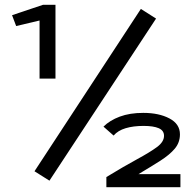

<svg xmlns="http://www.w3.org/2000/svg" viewBox="-20 -706 790 796"><path d="M144 -380V-621L47 -598L30 -643L158 -686H210V-380ZM185 43 123 4 564 -669 627 -629ZM421 70V28Q495 -17 548.5 -46Q602 -75 631 -96.5Q660 -118 660 -143Q660 -165 638 -174.5Q616 -184 575 -184Q533 -184 501 -174.5Q469 -165 451 -144L409 -181Q435 -207 476.5 -222.5Q518 -238 574 -238Q639 -238 682.5 -215Q726 -192 726 -149Q726 -115 704.5 -89.5Q683 -64 644.5 -39.5Q606 -15 554 16H728V70Z"/></svg>

Font: Inconsolata ExtraExpanded SemiBold
Style: Regular
Weight: 600
Width: 8
Monospace: yes
Designer: Raph Levien, Cyreal, Brenton Simpson
Foundry: Raph Levien, Cyreal, Google
Version: Version 3.001; ttfautohint (v1.8.2.53-6de2)